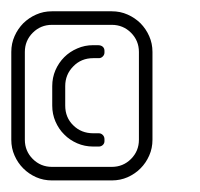

<svg xmlns="http://www.w3.org/2000/svg" viewBox="-20 -820 354 340"><path d="M0 -728V-572.5C0 -562.5 1.9 -553.2 5.8 -544.5C9.6 -535.8 14.8 -528.2 21.2 -521.8C27.8 -515.2 35.3 -510.1 44 -506.2C52.7 -502.4 62 -500.5 72 -500.5H178C188 -500.5 197.3 -502.4 206 -506.2C214.7 -510.1 222.2 -515.2 228.8 -521.8C235.2 -528.2 240.4 -535.8 244.2 -544.5C248.1 -553.2 250 -562.5 250 -572.5V-728C250 -738 248.1 -747.3 244.2 -756C240.4 -764.7 235.2 -772.2 228.8 -778.8C222.2 -785.2 214.7 -790.4 206 -794.2C197.3 -798.1 188 -800 178 -800H72C62 -800 52.7 -798.1 44 -794.2C35.3 -790.4 27.8 -785.2 21.2 -778.8C14.8 -772.2 9.6 -764.7 5.8 -756C1.9 -747.3 0 -738 0 -728ZM178 -776C191.3 -776 202.7 -771.3 212 -762C221.3 -752.7 226 -741.3 226 -728V-572.5C226 -559.2 221.3 -547.8 212 -538.5C202.7 -529.2 191.3 -524.5 178 -524.5H72C58.7 -524.5 47.3 -529.2 38 -538.5C28.7 -547.8 24 -559.2 24 -572.5V-728C24 -741.3 28.7 -752.7 38 -762C47.3 -771.3 58.7 -776 72 -776ZM155 -584H145C131 -584 119.2 -588.7 109.8 -598C100.2 -607.3 95.5 -619 95.5 -633V-667.5C95.5 -681.2 100.2 -692.8 109.8 -702.5C119.2 -712.2 131 -717 145 -717H155C157.7 -717 160 -718 162 -720C164 -722 165 -724.3 165 -727V-730C165 -733 164 -735.4 162 -737.2C160 -739.1 157 -740 153 -740H145C135 -740 125.6 -738.1 116.8 -734.2C107.9 -730.4 100.2 -725.2 93.8 -718.8C87.2 -712.2 82.1 -704.6 78.2 -695.8C74.4 -686.9 72.5 -677.5 72.5 -667.5V-633C72.5 -623 74.4 -613.6 78.2 -604.8C82.1 -595.9 87.2 -588.2 93.8 -581.8C100.2 -575.2 107.9 -570.1 116.8 -566.2C125.6 -562.4 135 -560.5 145 -560.5H155C157.7 -560.5 160 -561.4 162 -563.2C164 -565.1 165 -567.3 165 -570V-573.5C165 -576.5 164 -579 162 -581C160 -583 157.7 -584 155 -584Z"/></svg>

Font: lerotica
Style: Regular
Weight: 400
Designer: defharo
Foundry: deFharo
Version: Version 1.001 2011